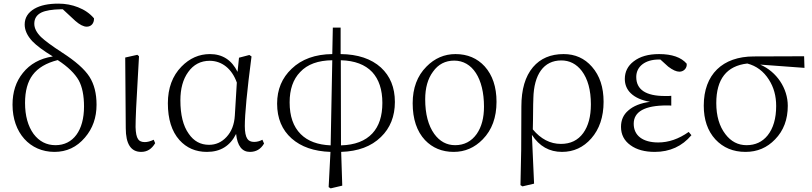

<svg xmlns="http://www.w3.org/2000/svg" viewBox="-20 -823 4475 1058"><path d="M280 14C347 14 403 -12 448 -65C491 -115 512 -175 512 -246C512 -308 499 -359 473 -400C446 -442 396 -486 323 -533C266 -570 227 -599 206 -619C181 -644 169 -668 169 -692C169 -721 182 -741 208 -754C231 -765 267 -771 316 -772H326L395 -708C419 -687 440 -676 458 -676C482 -676 499 -694 498 -722C475 -749 446 -769 410 -783C377 -796 341 -803 302 -803C247 -803 203 -794 170 -775C134 -754 116 -725 116 -688C116 -657 130 -626 158 -596C182 -571 220 -543 271 -512C200 -501 145 -470 106 -421C68 -374 49 -316 49 -246C49 -91 145 14 280 14ZM286 -23C236 -23 196 -44 165 -85C134 -128 118 -185 118 -256C118 -321 132 -373 160 -410C189 -449 235 -476 298 -492C355 -455 393 -417 414 -380C433 -345 443 -297 443 -236C443 -104 383 -23 286 -23Z M758 14C791 14 816 -2 835 -34L827 -53C808 -44 792 -40 778 -40C761 -40 748 -45 741 -56C732 -69 728 -91 727 -123C727 -167 731 -261 740 -406C743 -451 745 -486 746 -513L737 -521L670 -506L673 -117C673 -30 701 14 758 14Z M1120 14C1195 14 1248 -19 1281 -85C1288 -19 1314 14 1357 14C1391 14 1417 -1 1435 -32L1426 -53C1411 -45 1396 -41 1380 -41C1363 -41 1350 -47 1343 -58C1334 -71 1329 -95 1329 -128C1329 -193 1341 -321 1366 -512L1354 -520L1297 -505L1289 -427C1257 -492 1206 -525 1137 -525C1077 -525 1025 -502 980 -456C930 -405 905 -337 905 -254C905 -167 926 -99 969 -51C1008 -8 1058 14 1120 14ZM1132 -25C1085 -25 1048 -45 1020 -86C989 -129 974 -191 974 -270C974 -334 988 -386 1017 -426C1046 -467 1086 -488 1135 -488C1203 -488 1258 -444 1285 -368L1274 -186C1271 -137 1256 -98 1228 -68C1201 -39 1169 -25 1132 -25Z M1866 200 1860 14C1953 11 2026 -16 2079 -68C2130 -117 2156 -182 2156 -261C2156 -341 2130 -404 2079 -451C2026 -499 1952 -524 1857 -525V-671H1814L1811 -525C1717 -524 1642 -497 1587 -444C1534 -394 1507 -330 1507 -252C1507 -171 1534 -107 1587 -60C1639 -14 1710 11 1801 14L1791 208L1802 215ZM1802 -22C1731 -25 1676 -45 1637 -84C1596 -125 1576 -183 1576 -259C1576 -330 1595 -386 1634 -426C1674 -469 1733 -490 1811 -491ZM1858 -491C1935 -489 1992 -467 2031 -426C2068 -386 2087 -329 2087 -256C2087 -184 2069 -128 2032 -88C1993 -46 1935 -24 1859 -22Z M2480 14C2542 14 2595 -9 2640 -55C2691 -107 2716 -176 2716 -262C2716 -344 2694 -409 2651 -457C2610 -502 2556 -525 2490 -525C2429 -525 2375 -502 2330 -456C2279 -405 2254 -337 2254 -254C2254 -167 2277 -99 2322 -51C2363 -8 2416 14 2480 14ZM2488 -23C2441 -23 2403 -44 2373 -85C2340 -131 2323 -195 2323 -276C2323 -338 2337 -389 2366 -428C2395 -469 2434 -489 2483 -489C2583 -489 2647 -391 2647 -235C2647 -174 2634 -124 2607 -85C2578 -44 2538 -23 2488 -23Z M2923 189 2911 -80C2952 -17 3007 14 3077 14C3141 14 3195 -11 3238 -60C3283 -111 3306 -179 3306 -262C3306 -342 3285 -406 3242 -455C3201 -502 3149 -525 3086 -525C3014 -525 2958 -501 2917 -453C2874 -402 2853 -330 2853 -236L2852 2L2848 197L2859 204ZM3071 -30C3012 -30 2960 -57 2916 -110C2917 -127 2917 -173 2918 -248C2919 -271 2919 -282 2919 -281C2922 -413 2976 -490 3073 -490C3118 -490 3156 -471 3186 -432C3219 -388 3236 -327 3236 -248C3236 -181 3222 -129 3194 -90C3165 -50 3124 -30 3071 -30Z M3588 14C3671 14 3739 -17 3790 -78L3775 -96C3720 -57 3664 -38 3607 -38C3522 -38 3472 -76 3472 -141C3472 -208 3533 -242 3655 -242C3664 -242 3672 -242 3679 -241V-295C3673 -294 3661 -294 3644 -294C3539 -294 3486 -329 3486 -399C3486 -458 3537 -495 3610 -495H3619L3662 -456C3687 -437 3707 -428 3724 -428C3748 -428 3767 -448 3764 -472C3734 -507 3683 -525 3612 -525C3553 -525 3507 -512 3472 -485C3439 -460 3423 -427 3423 -388C3423 -357 3434 -330 3456 -309C3480 -286 3515 -270 3562 -262C3510 -255 3470 -239 3442 -214C3415 -191 3402 -161 3402 -124C3402 -82 3419 -48 3454 -23C3488 2 3533 14 3588 14Z M4088 14C4153 14 4207 -9 4251 -55C4298 -103 4321 -165 4321 -240C4321 -336 4260 -428 4169 -467L4413 -449L4411 -513L4134 -512C3961 -512 3858 -412 3858 -241C3858 -164 3879 -102 3922 -55C3965 -9 4020 14 4088 14ZM4094 -23C4047 -23 4008 -43 3977 -84C3944 -127 3927 -184 3927 -255C3927 -387 3984 -460 4098 -473C4148 -460 4188 -430 4217 -384C4244 -342 4257 -294 4257 -239C4257 -170 4241 -116 4210 -77C4181 -41 4142 -23 4094 -23Z"/></svg>

Font: AllPunType Light
Style: Regular
Weight: 300
Version: 1.0